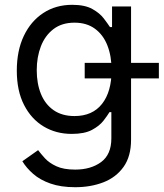

<svg xmlns="http://www.w3.org/2000/svg" viewBox="-20 -573 689 809"><path d="M296.9 215.8Q236.3 215.8 192.6 200.4Q148.9 185.1 120.1 159.9Q91.3 134.8 74.2 106.4L140.6 59.6Q151.9 74.7 169.4 94Q187 113.3 217.3 127.4Q247.6 141.6 296.9 141.6Q362.8 141.6 406 109.9Q449.2 78.1 449.2 9.8V-100.6H441.4Q432.6 -85.9 415.8 -64.2Q398.9 -42.5 367.4 -25.6Q335.9 -8.8 282.2 -8.8Q216.3 -8.8 164.1 -40Q111.8 -71.3 81.3 -130.9Q50.8 -190.4 50.8 -275.4Q50.8 -359.4 80.3 -421.6Q109.9 -483.9 162.6 -518.3Q215.3 -552.7 284.2 -552.7Q337.4 -552.7 368.9 -535.2Q400.4 -517.6 417.2 -495.4Q434.1 -473.1 443.4 -459H452.1V-545.9H532.2V15.6Q532.2 85.9 500.7 130.1Q469.2 174.3 415.8 195.1Q362.3 215.8 296.9 215.8ZM293.9 -84Q369.6 -84 409.9 -135.3Q450.2 -186.5 450.2 -277.3Q450.2 -336.4 432.6 -381.3Q415 -426.3 380.1 -451.9Q345.2 -477.5 293.9 -477.5Q240.7 -477.5 205.3 -450.4Q169.9 -423.3 152.3 -377.9Q134.8 -332.5 134.8 -277.3Q134.8 -220.7 152.6 -177Q170.4 -133.3 206.1 -108.6Q241.7 -84 293.9 -84ZM336.9 -242.7V-308.1H649.4V-242.7Z"/></svg>

Font: Inter
Style: Regular
Weight: 400
Designer: Rasmus Andersson
Foundry: rsms
Version: Version 4.000;git-8c9346024